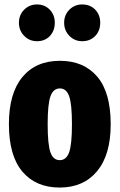

<svg xmlns="http://www.w3.org/2000/svg" viewBox="-20 -824 537 862"><path d="M477 -266Q477 -129 416 -55.5Q355 18 248 18Q141 18 80.5 -53.5Q20 -125 20 -267Q20 -405 80.5 -478Q141 -551 249 -551Q356 -551 416.5 -480Q477 -409 477 -266ZM194 -267Q194 -175 206.5 -140Q219 -105 248 -105Q278 -105 290.5 -140.5Q303 -176 303 -266Q303 -357 290.5 -392Q278 -427 249 -427Q219 -427 206.5 -391.5Q194 -356 194 -267ZM226 -722Q226 -686 204 -662.5Q182 -639 146 -639Q112 -639 88.5 -663Q65 -687 65 -722Q65 -757 88.5 -780.5Q112 -804 146 -804Q181 -804 203.5 -780.5Q226 -757 226 -722ZM430 -722Q430 -686 407.5 -662.5Q385 -639 349 -639Q315 -639 291.5 -663Q268 -687 268 -722Q268 -757 291.5 -780.5Q315 -804 349 -804Q385 -804 407.5 -780.5Q430 -757 430 -722Z"/></svg>

Font: Fira Sans Compressed ExtraBold
Style: Regular
Weight: 800
Width: 1
Designer: bBox Type GmbH & Carrois Corporate GbR & Edenspiekermann AG
Foundry: bBox Type GmbH & Carrois Corporate GbR & Edenspiekermann AG
Version: Version 4.301